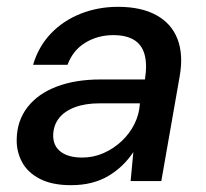

<svg xmlns="http://www.w3.org/2000/svg" viewBox="-20 -531 605 563"><path d="M188 12Q133 12 97 -6.5Q61 -25 44.5 -56Q28 -87 29 -123Q30 -177 60.5 -216.5Q91 -256 146 -277Q201 -298 275 -298H405Q412 -342 404 -371Q396 -400 373 -414Q350 -428 312 -428Q267 -428 230.5 -406Q194 -384 178 -341H77Q93 -395 129.5 -433Q166 -471 217 -491Q268 -511 326 -511Q394 -511 438.5 -486.5Q483 -462 500.5 -416.5Q518 -371 507 -308L453 0H363L371 -85Q357 -64 339 -46.5Q321 -29 298.5 -15.5Q276 -2 248.5 5Q221 12 188 12ZM221 -69Q254 -69 283.5 -82Q313 -95 336.5 -117Q360 -139 374 -167Q388 -195 390 -225V-228H272Q230 -228 199.5 -216.5Q169 -205 153 -184.5Q137 -164 136 -136Q135 -104 157.5 -86.5Q180 -69 221 -69Z"/></svg>

Font: DM Sans 20pt Medium
Style: Italic
Weight: 500
Italic angle: -10°
Version: Version 4.004;gftools[0.9.30]